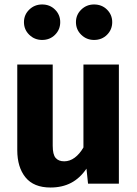

<svg xmlns="http://www.w3.org/2000/svg" viewBox="-20 -819 612 856"><path d="M352 -531.4H510V0H372.5L365.5 -67.1Q336.8 -24.7 297.1 -3.8Q257.5 17 205.2 17Q130.6 17 93.8 -28.1Q57 -73.2 57 -149.6V-531.4H215V-169.6Q215 -129.9 228.1 -114.9Q241.2 -99.8 266.1 -99.8Q291.1 -99.8 313 -116Q334.9 -132.2 352 -161.6ZM399.2 -799.1Q434.2 -799.1 457.2 -776.1Q480.3 -753.1 480.3 -720.3Q480.3 -687 457.2 -664Q434.2 -640.9 399.2 -640.9Q365.9 -640.9 342.2 -664Q318.6 -687 318.6 -720.3Q318.6 -753.1 342.2 -776.1Q365.9 -799.1 399.2 -799.1ZM167.8 -799.1Q202.4 -799.1 225.4 -776.1Q248.5 -753.1 248.5 -720.3Q248.5 -687 225.4 -664Q202.4 -640.9 167.8 -640.9Q134.1 -640.9 110.4 -664Q86.8 -687 86.8 -720.3Q86.8 -753.1 110.4 -776.1Q134.1 -799.1 167.8 -799.1Z"/></svg>

Font: Fira Sans Variable
Style: Regular
Weight: 400
Designer: Carrois Corporate & Edenspiekermann AG
Foundry: Carrois Corporate GbR & Edenspiekermann AG
Version: Version 4.202